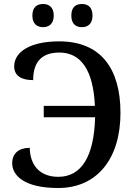

<svg xmlns="http://www.w3.org/2000/svg" viewBox="-20 -931 676 961"><path d="M390 -795C419 -795 443 -811 443 -853C443 -896 419 -911 390 -911C360 -911 337 -896 337 -853C337 -811 360 -795 390 -795ZM196 -795C224 -795 249 -811 249 -853C249 -896 224 -911 196 -911C166 -911 142 -896 142 -853C142 -811 166 -795 196 -795ZM271 10C469 10 583 -140 583 -366C583 -591 482 -724 276 -724C129 -724 51 -670 51 -599C51 -549 91 -530 146 -530C146 -606 176 -668 277 -668C386 -668 447 -579 455 -401H199V-344H456C451 -147 387 -46 272 -46C173 -46 130 -111 129 -191C75 -191 41 -164 41 -114C41 -55 98 10 271 10Z"/></svg>

Font: Noto Serif Medium
Style: Regular
Weight: 500
Designer: Monotype Design Team
Foundry: Monotype Imaging Inc.
Version: Version 2.013